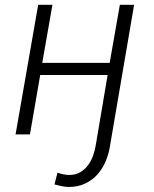

<svg xmlns="http://www.w3.org/2000/svg" viewBox="-20 -548 627 783"><path d="M193.8 -528.3 152.3 -291.5H427.2L468.8 -528.3H526.9L429.2 43.5Q424.3 78.1 411.1 109.4Q397.9 140.6 376.7 164.1Q355.5 187.5 325.9 201.2Q296.4 214.8 258.3 214.4Q243.7 213.9 230 210.9Q216.3 208 202.1 204.1L214.4 156.2Q226.1 160.2 238 162.8Q250 165.5 262.2 165.5Q287.6 165.5 306.4 154.8Q325.2 144 338.4 126.5Q351.6 108.9 359.4 87.2Q367.2 65.4 370.6 43.5L418.9 -242.2H144L102.1 0H43.5L135.7 -528.3Z"/></svg>

Font: Roboto Mono Light
Style: Italic
Weight: 300
Designer: Google
Version: Version 2.000985; 2015; ttfautohint (v1.3)